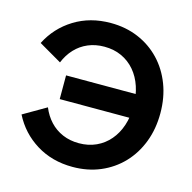

<svg xmlns="http://www.w3.org/2000/svg" viewBox="-108 -843 961 963"><g transform="rotate(15 372.0 -361.5)"><path d="M609.6 -422.9V-299.8H350.6H201.7V-422.9H350.6ZM155.3 -478 36.6 -546.9Q80.3 -633.3 162.4 -684.1Q244.4 -734.9 351.1 -734.9Q429.4 -734.9 494.6 -707.3Q559.8 -679.7 607.7 -629.5Q655.5 -579.3 681.6 -511.1Q707.8 -442.9 707.8 -361.3Q707.8 -279.8 681.6 -211.5Q655.5 -143.3 607.7 -93.1Q559.8 -43 494.6 -15.4Q429.4 12.2 351.1 12.2Q244.4 12.2 162.4 -38.6Q80.3 -89.4 36.6 -175.8L155.3 -244.6Q171.9 -203.9 200 -173.7Q228 -143.6 266.4 -127.2Q304.7 -110.8 351.1 -110.8Q400.6 -110.8 440.7 -129.3Q480.7 -147.7 509.4 -181.3Q538.1 -214.8 553.3 -260.6Q568.6 -306.4 568.6 -361.3Q568.6 -416.3 553.3 -462Q538.1 -507.8 509.4 -541.4Q480.7 -575 440.7 -593.4Q400.6 -611.8 351.1 -611.8Q304.7 -611.8 266.4 -595.5Q228 -579.1 200 -549.1Q171.9 -519 155.3 -478Z"/></g></svg>

Font: Giphurs
Style: Regular
Weight: 400
Version: Version 2.010